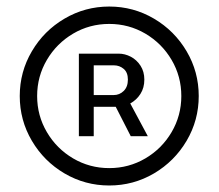

<svg xmlns="http://www.w3.org/2000/svg" viewBox="-20 -737 675 593"><path d="M223.6 -571.3H346.7Q365.7 -571.3 384 -561.8Q402.3 -552.2 414.1 -533.9Q425.8 -515.6 425.8 -491.2Q425.8 -465.8 413.8 -447Q401.9 -428.2 382.3 -417.5L436.5 -316.4H383.8L337.4 -407.2H269.5V-316.4H223.6ZM41 -440.4Q41 -515.1 78.4 -578.6Q115.7 -642.1 179.2 -679.4Q242.7 -716.8 317.4 -716.8Q392.1 -716.8 455.6 -679.4Q519 -642.1 556.4 -578.6Q593.8 -515.1 593.8 -440.4Q593.8 -365.7 556.4 -302.2Q519 -238.8 455.6 -201.4Q392.1 -164.1 317.4 -164.1Q242.7 -164.1 179.2 -201.4Q115.7 -238.8 78.4 -302.2Q41 -365.7 41 -440.4ZM540 -440.4Q540 -501 510 -552Q480 -603 429 -633.1Q377.9 -663.1 317.4 -663.1Q256.8 -663.1 205.8 -633.1Q154.8 -603 124.8 -552Q94.7 -501 94.7 -440.4Q94.7 -379.9 124.8 -328.9Q154.8 -277.8 205.8 -247.8Q256.8 -217.8 317.4 -217.8Q377.9 -217.8 429 -247.8Q480 -277.8 510 -328.9Q540 -379.9 540 -440.4ZM331.1 -443.4Q349.1 -443.4 362.1 -456.1Q375 -468.8 375 -491.2Q375 -513.2 362.1 -524.2Q349.1 -535.2 332 -535.2H269.5V-443.4Z"/></svg>

Font: Pretendard Std Light
Style: Regular
Weight: 300
Designer: Base glyphs from Inter by Rasmus Andersson; Hangeul glyphs from Noto Sans CJK(Source Han Sans) by Jang Soo-young and Kan
Foundry: Kil Hyung-jin
Version: Version 1.309